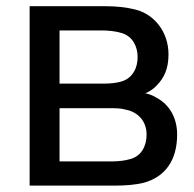

<svg xmlns="http://www.w3.org/2000/svg" viewBox="-20 -582 607 602"><path d="M72.9 -562.5V0H339.6C370.8 0 404.2 -2.1 432.3 -9.4C497.9 -28.1 535.4 -79.2 535.4 -160.4C535.4 -213.5 510.4 -254.2 471.9 -275C460.4 -282.3 446.9 -287.5 435.4 -289.6C446.9 -293.8 460.4 -302.1 470.8 -313.5C494.8 -337.5 508.3 -366.7 508.3 -411.5C508.3 -482.3 463.5 -537.5 404.2 -552.1C375 -559.4 343.8 -562.5 312.5 -562.5ZM166.7 -486.5H299C319.8 -486.5 342.7 -484.4 362.5 -478.1C395.8 -467.7 411.5 -436.5 411.5 -403.1C411.5 -369.8 396.9 -339.6 365.6 -328.1C349 -321.9 325 -319.8 306.2 -319.8H166.7ZM166.7 -242.7H326C342.7 -242.7 358.3 -242.7 372.9 -238.5C412.5 -231.3 439.6 -202.1 439.6 -160.4C439.6 -125 424 -92.7 388.5 -83.3C371.9 -78.1 349 -76 334.4 -76H166.7Z"/></svg>

Font: Manrope3 Medium
Style: Regular
Weight: 500
Width: 4
Designer: Mikhail Sharanda
Foundry: Mikhail Sharanda
Version: Version 3.000;PS 003.000;hotconv 1.0.88;makeotf.lib2.5.64775